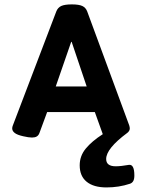

<svg xmlns="http://www.w3.org/2000/svg" viewBox="-20 -610 640 861"><path d="M371.1 -558.6 559.6 -47.4Q562 -39.1 562 -34.2Q562 -22.5 550.3 -13.7Q456.1 56.2 456.1 103Q456.1 135.7 499 135.7Q521.5 135.7 557.6 129.4Q582.5 125.5 582.5 176.8Q582.5 192.9 577.6 201.7Q572.8 210.4 563 213.9Q513.2 230.5 457.5 230.5Q399.9 230.5 368.7 205.1Q337.4 179.7 337.4 131.3Q337.4 89.4 364.5 56.4Q391.6 23.4 440.9 -8.3L405.3 -107.4H191.4L156.7 -13.2Q152.8 -2.9 144.8 2Q136.7 6.8 123.5 6.8Q108.9 6.8 84 1Q57.6 -4.9 46.1 -13.7Q34.7 -22.5 34.7 -34.2Q34.7 -40 37.6 -47.4L232.4 -558.6Q239.3 -576.2 254.9 -583.3Q270.5 -590.3 302.2 -590.3Q334 -590.3 349.4 -583Q364.7 -575.7 371.1 -558.6ZM299.3 -422.4 230 -222.2H368.7L301.3 -422.4Z"/></svg>

Font: Courier Prime Sans
Style: Bold
Weight: 700
Designer: Alan Dague-Greene
Foundry: Quote-Unquote Apps
Version: Version 3.020